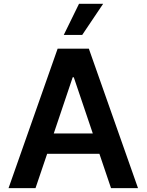

<svg xmlns="http://www.w3.org/2000/svg" viewBox="-20 -981 764 1001"><path d="M165.1 0 225.9 -179.3H498.2L558.9 0H699.6L443.2 -727.3H280.5L24.5 0ZM260.3 -285.2 359 -578.1H364.7L463.8 -285.2ZM312.5 -799H408.7L517.8 -961.3H392Z"/></svg>

Font: Margiela Sans Semi Bold
Style: Regular
Weight: 600
Designer: Stefan Endress, Andreas Faust
Version: Version 1.100;FEAKit 1.0